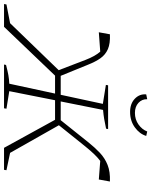

<svg xmlns="http://www.w3.org/2000/svg" viewBox="76 -831 750 952"><g transform="rotate(90 451.0 -355.0)"><path d="M108 0H-5L-3 -12L90 -30L323 -271L272 -404Q253 -453 231 -477L135 -470L145 -525Q191 -527 218.5 -515Q246 -503 263.5 -478.5Q281 -454 296 -416L351 -281H445L490 -490L396 -505L398 -516H615L613 -506Q586 -500 564.5 -496.5Q543 -493 520 -491L478 -281H571L679 -416Q706 -450 732.5 -475Q759 -500 793 -513.5Q827 -527 875 -525L865 -470L773 -477Q744 -456 702 -404L596 -272L733 -30L819 -12L817 0H708L569 -253H472L427 -26L514 -12L512 0H295L297 -10Q328 -18 347.5 -21.5Q367 -25 390 -26L439 -253H350ZM530 -625Q489 -625 464.5 -648.5Q440 -672 443 -705L467 -710Q466 -684 485 -666.5Q504 -649 535 -649Q567 -649 592 -666.5Q617 -684 627 -710L649 -705Q639 -672 606.5 -648.5Q574 -625 530 -625Z"/></g></svg>

Font: Piazzolla SC Thin
Style: Italic
Weight: 100
Italic angle: -11.3°
Designer: Juan Pablo del Peral
Foundry: Huerta Tipografica
Version: Version 1.330